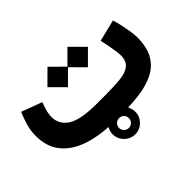

<svg xmlns="http://www.w3.org/2000/svg" viewBox="-129 -745 1126 1126"><g transform="rotate(-45 434.0 -181.5)"><path d="M344.7 46.4Q344.7 7.8 372.3 -19.8Q399.9 -47.4 438.5 -47.4Q477.1 -47.4 504.6 -19.8Q532.2 7.8 532.2 46.4Q532.2 85 504.6 112.5Q477.1 140.1 438.5 140.1Q399.9 140.1 372.3 112.5Q344.7 85 344.7 46.4ZM397.5 46.4Q397.5 63.5 409.4 75.2Q421.4 86.9 438.5 86.9Q455.6 86.9 467.3 75.2Q479 63.5 479 46.4Q479 29.3 467.3 17.3Q455.6 5.4 438.5 5.4Q421.4 5.4 409.4 17.3Q397.5 29.3 397.5 46.4ZM476.1 0H410.2Q291.5 0 203.4 -28.6Q115.2 -57.1 66.9 -116.2Q18.6 -175.3 18.6 -265.6Q18.6 -310.1 30.8 -350.6Q43 -391.1 58.1 -426.8L186.5 -378.9Q178.2 -356.9 170.4 -330.8Q162.6 -304.7 162.6 -277.8Q163.1 -216.3 217.5 -181.4Q272 -146.5 405.3 -146.5H472.7Q544.4 -146.5 596.9 -151.4Q649.4 -156.2 677.7 -177.7Q706.1 -199.2 706.1 -248Q706.1 -262.2 702.4 -287.6Q698.7 -313 693.4 -341.3Q688 -369.6 682.6 -391.6L817.9 -424.8Q825.7 -399.9 832.8 -366.9Q839.8 -334 844.5 -303.5Q849.1 -272.9 849.1 -255.4Q849.1 -171.9 819.3 -121.1Q789.6 -70.3 737.3 -44.2Q685.1 -18.1 617.9 -9Q550.8 0 476.1 0ZM269.5 -419.9 354.5 -504.4 437.5 -421.9 520 -504.4 605 -419.4 520 -334.5 437.5 -417.5 354.5 -334.5Z"/></g></svg>

Font: Vazir Black FD-WOL
Style: Black-FD-WOL
Weight: 900
Designer: Saber Rastikerdar
Foundry: Saber Rastikerdar
Version: Version 30.0.0